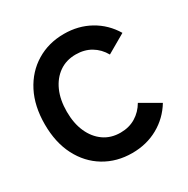

<svg xmlns="http://www.w3.org/2000/svg" viewBox="-166 -865 1005 1028"><g transform="rotate(-30 336.0 -351.0)"><path d="M363 17Q268 17 193 -28Q118 -73 75.5 -155.5Q33 -238 33 -350Q33 -463 75.5 -545.5Q118 -628 193 -673.5Q268 -719 363 -719Q452 -719 523.5 -679Q595 -639 638 -567L522 -500Q497 -544 456.5 -568Q416 -592 363 -592Q304 -592 260.5 -561.5Q217 -531 193 -477Q169 -423 169 -350Q169 -278 193 -224Q217 -170 260.5 -139.5Q304 -109 363 -109Q416 -109 456.5 -133.5Q497 -158 522 -201L638 -134Q595 -63 523.5 -23Q452 17 363 17Z"/></g></svg>

Font: Zen Kaku Gothic New Black
Style: Regular
Weight: 900
Designer: Yoshimichi Ohira
Foundry: Positype
Version: Version 1.001